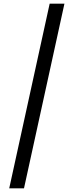

<svg xmlns="http://www.w3.org/2000/svg" viewBox="-20 -820 399 1040"><path d="M30 200 249 -800H329L110 200Z"/></svg>

Font: Big Shoulders Text
Style: Regular
Weight: 400
Designer: Patric King
Foundry: XO Type Co
Version: Version 1.000; ttfautohint (v1.8.2)